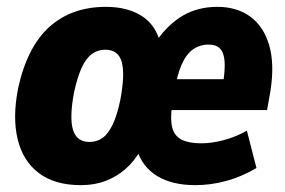

<svg xmlns="http://www.w3.org/2000/svg" viewBox="-20 -529 832 560"><path d="M216 11Q140 11 93.5 -24Q47 -59 31.5 -123Q16 -187 33 -272Q46 -332 69 -377Q92 -422 124.5 -451Q157 -480 198 -494.5Q239 -509 289 -509Q350 -509 391 -484Q432 -459 446 -409H436Q470 -458 513.5 -483.5Q557 -509 614 -509Q671 -509 710 -480.5Q749 -452 765 -397.5Q781 -343 769 -265L759 -208H464L478 -298H646L630 -282Q637 -325 635 -350.5Q633 -376 621.5 -387.5Q610 -399 589 -399Q563 -399 543 -385Q523 -371 509.5 -340Q496 -309 488 -258L482 -223Q476 -181 482.5 -156.5Q489 -132 510 -121.5Q531 -111 567 -111Q598 -111 633.5 -120.5Q669 -130 700 -148L728 -39Q684 -13 639 -1Q594 11 550 11Q482 11 438.5 -15.5Q395 -42 379 -93H391Q373 -60 347 -37Q321 -14 288.5 -1.5Q256 11 216 11ZM241 -115Q263 -115 279.5 -127Q296 -139 309 -166.5Q322 -194 331 -238Q345 -313 335 -348.5Q325 -384 287 -384Q265 -384 248 -371.5Q231 -359 218.5 -332Q206 -305 196 -260Q182 -185 193 -150Q204 -115 241 -115Z"/></svg>

Font: Nunito Sans 10pt Condensed Black
Style: Italic
Weight: 900
Width: 3
Italic angle: -9°
Designer: Vernon Adams
Foundry: Vernon Adams
Version: Version 3.101;gftools[0.9.27]